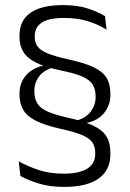

<svg xmlns="http://www.w3.org/2000/svg" viewBox="-20 -669 511 754"><path d="M277 -194.5Q316.5 -204.5 336 -230.5Q355.5 -256.5 355.5 -287V-290Q355.5 -318.5 343.8 -337.2Q332 -356 302.5 -368.8Q273 -381.5 218 -392.5Q157 -405.5 121.8 -423Q86.5 -440.5 71.5 -465.5Q56.5 -490.5 56.5 -524V-529Q56.5 -588 99.2 -618.5Q142 -649 227 -649Q284 -649 325.2 -635.5Q366.5 -622 392.5 -605.5L398.5 -552.5Q366.5 -572.5 325.8 -585.5Q285 -598.5 232 -598.5Q171.5 -598.5 144 -580.2Q116.5 -562 116.5 -527.5V-523.5Q116.5 -501.5 128 -486Q139.5 -470.5 168 -459Q196.5 -447.5 247.5 -436Q310 -422.5 346.2 -405.8Q382.5 -389 398 -364Q413.5 -339 413.5 -300V-296.5Q413.5 -256 389.2 -225.8Q365 -195.5 321 -186.5L321.5 -173.5ZM192 -405Q154 -395 134.5 -370Q115 -345 115 -314V-310.5Q115 -282 126.5 -263Q138 -244 167 -231Q196 -218 247.5 -206.5Q310 -193 346.5 -175.5Q383 -158 398.2 -132.8Q413.5 -107.5 413.5 -69V-63.5Q413.5 -0.5 367.2 32.2Q321 65 232.5 65Q174 65 130.8 51.2Q87.5 37.5 60 22L53.5 -35.5Q89.5 -15.5 132.5 -1.2Q175.5 13 230 13Q290.5 13 322.2 -6.5Q354 -26 354 -64.5V-69Q354 -93.5 342.5 -110Q331 -126.5 301.8 -138.8Q272.5 -151 218.5 -163Q158 -176.5 122.5 -194Q87 -211.5 71.8 -236.8Q56.5 -262 56.5 -297.5V-301.5Q56.5 -342 80.5 -371.2Q104.5 -400.5 149 -411L148.5 -422.5Z"/></svg>

Font: Anek Gurmukhi Medium Light
Style: Regular
Weight: 300
Version: Version 1.003